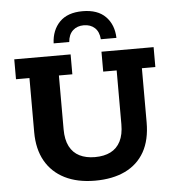

<svg xmlns="http://www.w3.org/2000/svg" viewBox="-55 -829 812 890"><g transform="rotate(-5 351.5 -384.0)"><path d="M351.8 10Q269.9 10 211 -19.6Q152.1 -49.3 120.9 -104.8Q89.8 -160.3 89.8 -238.6V-490.4H27.2V-583H289.4V-490.4H226.8V-239.7Q226.8 -191.9 242.8 -160.5Q258.9 -129.1 289.1 -114Q319.2 -98.9 360.8 -98.9Q403.5 -98.9 433.5 -114Q463.5 -129.1 479.6 -160.5Q495.6 -191.9 495.6 -239.7V-490.4H433V-583H675.6V-490.4H613V-238.6Q613 -156.6 581.9 -101.4Q550.7 -46.3 492.2 -18.1Q433.6 10 351.8 10ZM215.5 -640.8Q218 -702.1 254.9 -739.9Q291.9 -777.7 361.6 -777.7Q432 -777.7 469 -739.9Q505.9 -702.1 507.7 -640.8H435.1Q432.6 -675.7 412.8 -694Q393.1 -712.2 361.6 -712.2Q330.8 -712.2 310.9 -694Q290.9 -675.7 288.1 -640.8Z"/></g></svg>

Font: Rokkitt SemiBold
Style: Regular
Weight: 600
Designer: Vernon Adams
Foundry: Vernon Adams
Version: Version 3.103